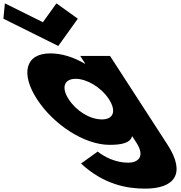

<svg xmlns="http://www.w3.org/2000/svg" viewBox="-314 -845 1077 1140"><path d="M167.1 126C302.1 251 440.6 275 547.6 275C722.6 275 792 186 680.6 14L339.2 -513H162.2L192 -467H189C121.8 -506 52.5 -528 -15.5 -528C-165.5 -528 -191.5 -406 -94.3 -256C2.8 -106 186.2 15 336.2 15C406.2 15 459.7 5 470.5 -37L495.2 1C554.1 92 496.9 121 447.9 121C370.9 121 305.2 86 266.1 55ZM93.7 -256C47.7 -327 68.3 -377 135.3 -377C201.3 -377 286.7 -327 332.7 -256C378 -186 360.4 -136 291.4 -136C219.4 -136 139 -186 93.7 -256ZM148.1 -734 21.1 -825 -59.3 -713 -284.9 -825 -293.9 -734 32 -572Z"/></svg>

Font: Hussar
Style: BdOpOblSeven
Weight: 700
Foundry: Cannot Into Space Fonts
Version: Version 2.00